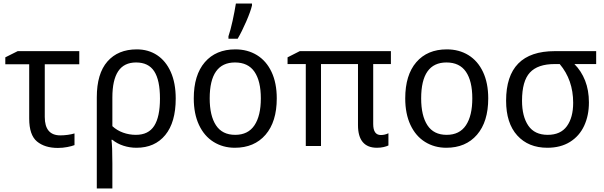

<svg xmlns="http://www.w3.org/2000/svg" viewBox="-20 -825 3411 1085"><path d="M428 -462H233V-164Q233 -60 321 -60Q341 -60 363 -63Q385 -66 401 -71V-5Q386 1 360 6Q334 11 307 11Q233 11 189 -25.5Q145 -62 145 -155V-462H10V-501L80 -536H428Z M751 10Q713 10 677.5 -1.5Q642 -13 615 -35H610Q615 2 615 98V240H527V-275Q527 -409 587 -477.5Q647 -546 753 -546Q818 -546 867.5 -513.5Q917 -481 945 -418.5Q973 -356 973 -268Q973 -134 914 -62Q855 10 751 10ZM615 -274V-112Q641 -88 675.5 -75.5Q710 -63 748 -63Q819 -63 851.5 -114Q884 -165 884 -268Q884 -372 851.5 -422Q819 -472 749 -472Q681 -472 648 -422.5Q615 -373 615 -274Z M1307 10Q1240 10 1187 -23Q1134 -56 1104.5 -119Q1075 -182 1075 -269Q1075 -401 1137.5 -473.5Q1200 -546 1310 -546Q1379 -546 1432 -513.5Q1485 -481 1514.5 -418.5Q1544 -356 1544 -269Q1544 -137 1480.5 -63.5Q1417 10 1307 10ZM1309 -63Q1382 -63 1418 -117Q1454 -171 1454 -269Q1454 -367 1418 -419.5Q1382 -472 1308 -472Q1165 -472 1165 -269Q1165 -171 1200.5 -117Q1236 -63 1309 -63ZM1271 -620Q1283 -655 1294.5 -708Q1306 -761 1313 -805H1404V-794Q1396 -760 1371.5 -703.5Q1347 -647 1323 -606H1271Z M2175 -72V-3Q2165 2 2148 6Q2131 10 2110 10Q2057 10 2030 -22Q2003 -54 2003 -118V-463H1794V0H1708V-463H1605V-501L1674 -536H2189V-463H2089V-124Q2089 -62 2132 -62Q2155 -62 2175 -72Z M2502 10Q2435 10 2382 -23Q2329 -56 2299.5 -119Q2270 -182 2270 -269Q2270 -401 2332.5 -473.5Q2395 -546 2505 -546Q2574 -546 2627 -513.5Q2680 -481 2709.5 -418.5Q2739 -356 2739 -269Q2739 -137 2675.5 -63.5Q2612 10 2502 10ZM2504 -63Q2577 -63 2613 -117Q2649 -171 2649 -269Q2649 -367 2613 -419.5Q2577 -472 2503 -472Q2360 -472 2360 -269Q2360 -171 2395.5 -117Q2431 -63 2504 -63Z M3073 10Q2966 10 2903 -59.5Q2840 -129 2840 -256Q2840 -536 3115 -536H3349V-463H3226Q3265 -424 3286.5 -369.5Q3308 -315 3308 -246Q3308 -172 3281 -114Q3254 -56 3201 -23Q3148 10 3073 10ZM3075 -63Q3148 -63 3183.5 -112Q3219 -161 3219 -244Q3219 -373 3143 -463H3114Q3019 -463 2974.5 -415Q2930 -367 2930 -256Q2930 -167 2965.5 -115Q3001 -63 3075 -63Z"/></svg>

Font: Noto Sans Display
Style: Regular
Weight: 400
Designer: Monotype Design team
Foundry: Monotype Imaging Inc.
Version: Version 1.000